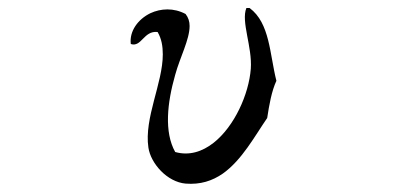

<svg xmlns="http://www.w3.org/2000/svg" viewBox="-20 -503 1040 480"><path d="M671 -301C654 -368 655 -445 604 -483H596C582 -449 611 -386 607 -331C602 -267 566 -187 514 -146C486 -124 453 -113 418 -123C390 -173 398 -246 418 -316C430 -360 454 -404 454 -438C454 -449 451 -459 444 -468C414 -484 382 -482 356 -470C325 -455 303 -425 307 -393C334 -384 339 -427 374 -423C384 -406 387 -387 387 -367C387 -295 340 -208 351 -134C357 -94 398 -48 444 -44C481 -41 511 -51 537 -69C585 -103 617 -163 648 -208C653 -241 659 -275 671 -301Z"/></svg>

Font: Yuji Syuku Std R
Style: Regular
Weight: 400
Designer: Kataoka Yuji
Foundry: Kinuta Font Factory
Version: Version 3.000;hotconv 1.0.111;makeotfexe 2.5.65597